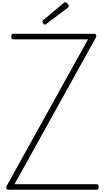

<svg xmlns="http://www.w3.org/2000/svg" viewBox="-20 -1697 938 1717"><path d="M56 0Q48 0 42.5 -5Q37 -10 36 -17.5Q35 -25 39 -33L767 -1345H97Q89 -1345 85 -1350.5Q81 -1356 81 -1370Q81 -1384 85 -1389.5Q89 -1395 97 -1395H821Q835 -1395 839.5 -1384.5Q844 -1374 838 -1362L110 -50H846Q854 -50 858 -45Q862 -40 862 -26Q862 -12 858 -6Q854 0 846 0ZM383 -1477Q375 -1477 367 -1485.5Q359 -1494 359 -1502Q359 -1505 359.5 -1508Q360 -1511 364 -1515L547 -1668Q552 -1672 555 -1674.5Q558 -1677 564 -1677Q570 -1677 577 -1671.5Q584 -1666 589.5 -1658.5Q595 -1651 595 -1644Q595 -1639 593.5 -1636Q592 -1633 587 -1629L397 -1485Q392 -1482 389.5 -1479.5Q387 -1477 383 -1477Z"/></svg>

Font: Playwrite BE WAL ExtraLight
Style: Regular
Weight: 250
Version: Version 1.002